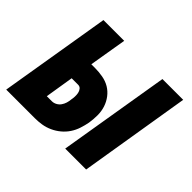

<svg xmlns="http://www.w3.org/2000/svg" viewBox="-136 -696 863 863"><g transform="rotate(45 295.0 -265.0)"><path d="M365 0 453 -530H585L498 0ZM-10 0 78 -530H210L180 -351H203Q228 -351 253 -346.5Q278 -342 298 -330Q318 -318 332.5 -299Q347 -280 354.5 -257Q362 -234 362 -208.5Q362 -183 358 -158Q354 -137 347 -115.5Q340 -94 327.5 -75Q315 -56 297 -41Q279 -26 258 -16.5Q237 -7 215.5 -3.5Q194 0 172 0ZM140 -108H172Q184 -108 195 -114Q206 -120 213 -130Q220 -140 223.5 -151.5Q227 -163 228 -175Q230 -185 230.5 -196Q231 -207 229 -217.5Q227 -228 220.5 -236Q214 -244 203 -244H162Z"/></g></svg>

Font: Iosevka Curly HvExObl
Style: Regular
Weight: 900
Width: 7
Italic angle: -9°
Monospace: yes
Designer: Belleve Invis
Foundry: Belleve Invis
Version: Version 11.1.0; ttfautohint (v1.8.3)